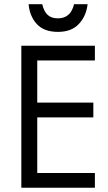

<svg xmlns="http://www.w3.org/2000/svg" viewBox="-20 -881 509 901"><path d="M80.1 -666.5H425.3V-597.2H154.8V-399.4H418V-330.1H154.8V-69.3H425.3V0H80.1ZM178.2 -861.3Q186 -827.6 203.4 -811.3Q220.7 -794.9 252 -794.9Q311.5 -794.9 327.6 -861.3H391.1Q384.8 -805.7 350.1 -768.6Q315.4 -731.4 252.4 -731.4Q186.5 -731.4 152.8 -768.1Q119.1 -804.7 114.3 -861.3Z"/></svg>

Font: NMS Futura Pro Book
Style: Regular
Weight: 400
Designer: Blend3rman
Version: Version 0.1